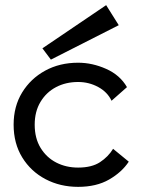

<svg xmlns="http://www.w3.org/2000/svg" viewBox="-20 -721 549 747"><path d="M284 6Q214 6 157 -24Q100 -54 66.5 -108.5Q33 -163 33 -236Q33 -307 66 -361Q99 -415 155.5 -446Q212 -477 284 -477Q339 -477 393 -453Q447 -429 474 -382L414 -329Q398 -363 362 -382.5Q326 -402 284 -402Q236 -402 198 -382Q160 -362 137.5 -324.5Q115 -287 115 -236Q115 -183 138 -145.5Q161 -108 199 -88.5Q237 -69 284 -69Q337 -69 369 -90Q401 -111 420 -142L481 -92Q454 -51 404.5 -22.5Q355 6 284 6ZM178 -489 145 -533 393 -701 442 -623Z"/></svg>

Font: Lil Grotesk Medium
Style: Regular
Weight: 500
Designer: Bastien Sozeau
Foundry: NBR — Bastien Sozeau
Version: Version 3.003; ttfautohint (v1.8.4.7-5d5b);gftools[0.9.33]